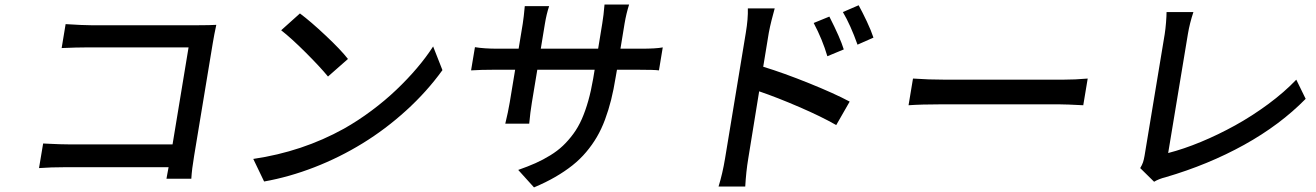

<svg xmlns="http://www.w3.org/2000/svg" viewBox="-20 -771 5776 843"><path d="M820 13.8H710.9Q711.6 8.2 715 -9.1Q718.4 -26.3 720.2 -36.9H267Q203.5 -36.9 151.3 -33L169.4 -141Q176.5 -140.6 199 -139.6Q221.6 -138.5 241.7 -137.8Q261.7 -137.1 279.8 -137.1H737.6L807.9 -562.9H362.2Q317.5 -562.9 250.7 -560L268.1 -665.1Q344.5 -660.2 378.6 -660.2H853.3Q900.9 -660.2 929.7 -661.9Q920.5 -620 914.1 -581L832.4 -87Q822.4 -28.1 820 13.8Z M1296.9 -712Q1344.5 -676.5 1410.3 -614.5Q1476.2 -552.6 1507.8 -512.1L1420.1 -435Q1386.4 -476.2 1322.8 -539.8Q1259.2 -603.3 1214.5 -638.1ZM1092 -73.2Q1307.5 -104.8 1490.1 -206Q1551.8 -240.8 1611.3 -285.2Q1670.8 -329.5 1720.3 -376.8Q1769.9 -424 1810.7 -472.1Q1851.6 -520.2 1881.7 -567.1L1922.6 -463.1Q1854.4 -368.6 1763.8 -286.2Q1673.3 -203.8 1572.1 -141.7Q1470.9 -79.5 1360.3 -36.6Q1249.6 6.4 1139.6 25.9Z M2065.3 -563.9Q2105.8 -557.2 2164.4 -557.2H2257.1L2275.2 -666.9Q2279.8 -695.7 2284.1 -744H2391Q2379.3 -708.8 2372.5 -666.9L2354.4 -557.2H2606.2L2624.3 -668Q2630.3 -702.8 2634.2 -751.1H2742.2Q2729.8 -712 2722.3 -668L2704.2 -557.2H2794.4Q2861.2 -557.2 2889.9 -562.9L2873.2 -462Q2854 -464.8 2779.8 -464.8H2688.9L2683.2 -432.2Q2674.4 -377.5 2663.2 -332.7Q2652 -288 2636.4 -245.9Q2620.7 -203.8 2600.5 -169.4Q2580.3 -134.9 2553.6 -103.3Q2527 -71.7 2493.3 -44.9Q2459.5 -18.1 2417.8 6Q2376.1 30.2 2324.6 51.8L2255.3 -24.9Q2297.9 -39.8 2331.3 -54.7Q2364.7 -69.6 2396.1 -89Q2427.6 -108.3 2451.5 -131Q2475.5 -153.8 2497 -182.9Q2518.5 -212 2534.3 -247.7Q2550.1 -283.4 2562.7 -327.8Q2575.3 -372.2 2584.5 -426.1L2590.9 -464.8H2339.1L2315.3 -321Q2308.2 -278.8 2303.6 -228H2198.5Q2210.9 -278.8 2218 -321L2241.8 -464.8H2149.1Q2091.6 -464.8 2048.3 -462Z M3815 -605.8 3745 -574.9Q3714.8 -660.2 3680.8 -718L3750 -747.9Q3767 -717 3786 -676.7Q3805 -636.4 3815 -605.8ZM3684.7 -554 3612.6 -524.1Q3591.3 -596.9 3552.6 -670.1L3621.4 -698.2Q3669 -604.8 3684.7 -554ZM3355.5 -627.1 3331 -478Q3421.5 -450.3 3533.2 -405.2Q3644.9 -360.1 3710.6 -324.9L3651.6 -221.9Q3585.6 -259.6 3489.3 -301.1Q3393.1 -342.7 3313.2 -370L3265.3 -74.9Q3255.7 -17.4 3252.1 47.9H3134.9Q3152.3 -8.2 3163.4 -74.9L3254.6 -627.1Q3264.9 -688.6 3263.5 -734H3381.4Q3379.6 -726.9 3375 -709.9Q3370.4 -692.8 3367.5 -681.6Q3364.7 -670.5 3361.2 -655Q3357.6 -639.6 3355.5 -627.1Z M3969.1 -308.9 3988.6 -426.1Q4057.2 -421.2 4128.6 -421.2H4647.4Q4701 -421.2 4755.7 -426.1L4736.2 -308.9Q4660.2 -312.9 4630.7 -312.9H4110.8Q4026.3 -312.9 3969.1 -308.9Z M5047.2 27 4986.2 -33Q4994.7 -46.9 4998.6 -58.6Q5002.5 -70.3 5005.3 -87L5093.8 -621.1Q5097.3 -643.5 5099.6 -672.2Q5101.9 -701 5101.9 -718H5219.8Q5203.5 -669 5195.7 -622.2L5109 -99.1Q5176.8 -116.5 5252.7 -147.9Q5328.5 -179.3 5403.1 -220.5Q5477.6 -261.7 5548.3 -313.9Q5619 -366.1 5671.5 -421.2L5712.7 -337Q5600.1 -222.3 5442.6 -135.1Q5285.2 -47.9 5097.7 7.1Q5068.5 14.2 5047.2 27Z"/></svg>

Font: Karasuma Gothic
Style: Medium Italic
Weight: 500
Italic angle: 9.39998°
Designer: Rasmus Andersson / Ryoko Nishizuka
Foundry: Genbu
Version: Version 1.00